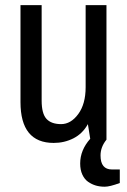

<svg xmlns="http://www.w3.org/2000/svg" viewBox="-20 -542 492 745"><path d="M444.8 115.6V168.1Q405.7 182.5 386.6 182.5Q367.5 182.5 351.9 177.9Q336.2 173.3 322.1 163.6Q308 153.8 299.5 135.5Q291.1 117.3 291.1 92.5Q291.1 40.4 330.1 -3.5L321 -60.4Q300.6 -23.5 265.2 -5.4Q229.8 12.6 188.5 12.6Q59.5 12.6 59.5 -146V-522.2H141.6V-152Q141.6 -101.2 160.3 -80.8Q179 -60.4 217 -60.4Q255 -60.4 283.7 -99.5Q312.3 -138.6 312.3 -203.7V-522.2H393.1V0Q370.1 28.2 370.1 61.3Q370.1 115.6 414.4 115.6Z"/></svg>

Font: Puralecka Narrow
Style: Regular
Weight: 400
Designer: Hector Gatti, Marcela Romero, Pablo Cosgaya and Nicolas Silva
Version: Version 1.004;PS 001.004;hotconv 1.0.70;makeotf.lib2.5.58329